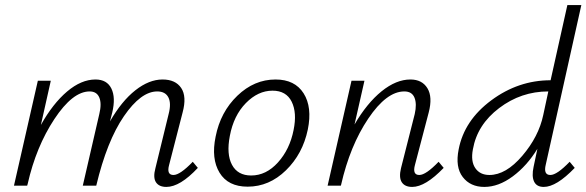

<svg xmlns="http://www.w3.org/2000/svg" viewBox="-20 -731 2309 756"><path d="M739 -94 759 -70Q689 5 635 5Q606 5 594 -13.5Q582 -32 592 -69L644 -282Q655 -324 643 -347.5Q631 -371 599 -371Q535 -371 468 -273.5Q401 -176 359 0H306L371 -282Q381 -323 371 -347Q361 -371 333 -371Q266 -371 194 -262Q122 -153 89 -7L87 0H35L129 -413H180L141 -239Q188 -323 244 -370.5Q300 -418 356 -418Q401 -418 418.5 -382.5Q436 -347 422 -288L413 -253Q459 -333 513 -375.5Q567 -418 620 -418Q671 -418 693.5 -384.5Q716 -351 699 -288L646 -82Q635 -42 663 -42Q689 -42 739 -94Z M955 4Q878 4 844.5 -51Q811 -106 829 -193Q848 -290 914.5 -354Q981 -418 1065 -418Q1141 -418 1175.5 -363.5Q1210 -309 1192 -221Q1172 -125 1106 -60.5Q1040 4 955 4ZM969 -40Q1028 -40 1074.5 -91.5Q1121 -143 1136 -219Q1150 -287 1128.5 -330.5Q1107 -374 1053 -374Q996 -374 948 -325Q900 -276 885 -196Q871 -124 893.5 -82Q916 -40 969 -40Z M1707 -94 1727 -70Q1655 5 1603 5Q1574 5 1562 -13.5Q1550 -32 1559 -69L1613 -282Q1622 -322 1612 -346.5Q1602 -371 1572 -371Q1502 -371 1430 -264Q1358 -157 1323 -3L1322 0H1270L1364 -413H1415L1376 -241Q1425 -325 1482.5 -371.5Q1540 -418 1596 -418Q1642 -418 1663 -383.5Q1684 -349 1668 -288L1614 -82Q1603 -42 1631 -42Q1657 -42 1707 -94Z M2147 -42Q2173 -42 2223 -94L2243 -70Q2171 5 2121 5Q2093 5 2083 -16Q2073 -37 2081 -74L2096 -145Q2055 -78 1999 -36.5Q1943 5 1887 5Q1832 5 1802 -34Q1772 -73 1786 -143Q1808 -257 1914.5 -336Q2021 -415 2148 -415L2214 -711H2269L2129 -83Q2119 -42 2147 -42ZM1907 -42Q1972 -42 2036.5 -117.5Q2101 -193 2119 -278L2139 -371Q2032 -371 1945.5 -305.5Q1859 -240 1842 -143Q1833 -96 1851.5 -69Q1870 -42 1907 -42Z"/></svg>

Font: EauTestText Semilight
Style: Italic
Weight: 300
Italic angle: -12°
Designer: Christian Thalmann (Catharsis Fonts)
Version: Version 0.001;PS 000.001;hotconv 1.0.88;makeotf.lib2.5.64775